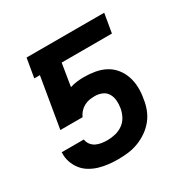

<svg xmlns="http://www.w3.org/2000/svg" viewBox="-128 -646 757 771"><g transform="rotate(-30 250.0 -261.0)"><path d="M208 8Q185 8 163 5.5Q141 3 120.5 -3Q100 -9 81.5 -20Q63 -31 50 -47.5Q37 -64 30 -84.5Q23 -105 24 -127V-130H126L127 -128Q129 -115 137 -105Q145 -95 156.5 -89.5Q168 -84 181 -82Q194 -80 208 -80Q226 -80 245 -84.5Q264 -89 280 -100.5Q296 -112 305 -129.5Q314 -147 317 -165Q320 -183 318.5 -200.5Q317 -218 308.5 -232Q300 -246 284.5 -252.5Q269 -259 252 -259Q239 -259 226.5 -257Q214 -255 202 -248.5Q190 -242 181 -232Q172 -222 167 -210H64L103 -442H77L92 -530H452L437 -442H204L187 -338Q203 -343 219.5 -345Q236 -347 252 -347Q278 -347 303.5 -342.5Q329 -338 350.5 -326.5Q372 -315 387.5 -296Q403 -277 411 -253.5Q419 -230 420 -204Q421 -178 416 -152Q413 -129 404.5 -106Q396 -83 380.5 -63.5Q365 -44 344 -29.5Q323 -15 300.5 -6.5Q278 2 254.5 5Q231 8 208 8Z"/></g></svg>

Font: Iosevka Curly Semibold Oblique
Style: Regular
Weight: 600
Italic angle: -9°
Monospace: yes
Designer: Belleve Invis
Foundry: Belleve Invis
Version: Version 11.1.0; ttfautohint (v1.8.3)